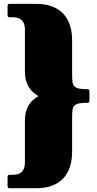

<svg xmlns="http://www.w3.org/2000/svg" viewBox="-20 -800 506 1001"><path d="M109.9 -169.4Q109.9 -197.8 115.7 -218.5Q121.6 -239.3 131.3 -254.4Q141.1 -269.5 153.8 -280Q166.5 -290.5 180.7 -298.8Q166.5 -307.6 153.8 -318.1Q141.1 -328.6 131.3 -343.8Q121.6 -358.9 115.7 -379.9Q109.9 -400.9 109.9 -429.7V-647Q109.9 -677.7 94.2 -693.8Q78.6 -710 49.8 -710H29.8Q19.5 -710 19.5 -720.7V-769.5Q19.5 -779.8 29.8 -779.8H169.4Q216.3 -779.8 251.2 -766.6Q286.1 -753.4 309.6 -728.8Q333 -704.1 344.5 -668.7Q356 -633.3 356 -588.9V-415Q356 -390.6 357.7 -375Q359.4 -359.4 367.4 -350.6Q375.5 -341.8 391.4 -338.4Q407.2 -335 436 -335Q446.3 -335 446.3 -324.2V-274.4Q446.3 -264.2 436 -264.2Q407.2 -264.2 391.4 -260.7Q375.5 -257.3 367.4 -248.5Q359.4 -239.7 357.7 -224.1Q356 -208.5 356 -184.1V-9.8Q356 34.7 344.5 70.1Q333 105.5 309.6 130.1Q286.1 154.8 251.2 168Q216.3 181.2 169.4 181.2H29.8Q19.5 181.2 19.5 170.9V122.1Q19.5 111.3 29.8 111.3H49.8Q78.6 111.3 94.2 95.2Q109.9 79.1 109.9 48.3Z"/></svg>

Font: Fascinate
Style: Regular
Weight: 900
Designer: Astigmatic (AOETI)
Foundry: Astigmatic (AOETI)
Version: Version 1.000